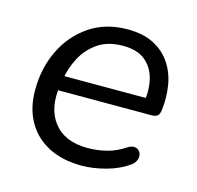

<svg xmlns="http://www.w3.org/2000/svg" viewBox="-81 -580 693 674"><g transform="rotate(15 266.0 -243.0)"><path d="M269.9 8.9Q200.7 8.9 149.9 -17.2Q99.1 -43.4 71.8 -91.6Q44.4 -139.7 44.4 -205.6Q44.4 -285 76 -350.5Q107.6 -416.1 165.9 -455.7Q224.3 -495.3 303.8 -495.3Q361.1 -495.3 399.7 -475.1Q438.3 -454.9 461 -420.7Q483.7 -386.5 490.9 -343.1Q498.1 -299.7 492.6 -254.3Q490.6 -237 483.7 -231.3Q476.8 -225.5 462.4 -225.5H106.8L114.7 -279H443.4L425.4 -265.6Q432.4 -313 422.1 -351.1Q411.8 -389.3 383 -412.2Q354.3 -435.2 302.8 -435.2Q248.7 -435.2 212.6 -410.7Q176.6 -386.2 156.4 -348.3Q136.2 -310.5 129.1 -269.2L125.2 -245.1Q111.1 -159.9 151 -108.1Q191 -56.4 274 -56.4Q310.4 -56.4 344 -65Q377.6 -73.6 407.8 -93.9Q421.5 -102.8 432 -102.4Q442.6 -101.9 449.2 -95.6Q455.9 -89.3 457.6 -79.8Q459.3 -70.2 454.7 -59.4Q450 -48.7 438.3 -40.3Q404.3 -16.2 358.2 -3.7Q312 8.9 269.9 8.9Z"/></g></svg>

Font: Nunito ExtraLight
Style: Italic
Weight: 200
Italic angle: -9°
Designer: Vernon Adams
Foundry: Vernon Adams
Version: Version 3.602